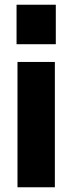

<svg xmlns="http://www.w3.org/2000/svg" viewBox="-20 -792 306 812"><path d="M212 0H54V-530H212ZM216 -605H50V-772H216Z"/></svg>

Font: Tanohe Sans
Style: Bold
Weight: 700
Designer: Village Type and Design LLC & Cristiano Sobral
Foundry: Cooper Hewitt Smithsonian Design Museum
Version: Version 1.00;September 29, 2021;FontCreator 13.0.0.2655 64-b